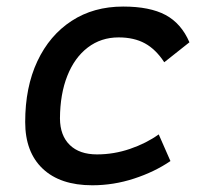

<svg xmlns="http://www.w3.org/2000/svg" viewBox="-20 -547 626 577"><path d="M271.5 -83Q322.3 -83 370.8 -99.6Q419.4 -116.2 457 -143.1L492.2 -63Q444.3 -30.3 382.8 -10.3Q321.3 9.8 257.3 9.8Q161.1 9.8 108.4 -40Q55.7 -89.8 55.7 -180.2Q55.7 -285.2 92.3 -363Q128.9 -440.9 195.1 -484.1Q261.2 -527.3 350.1 -527.3Q430.2 -527.3 477.5 -502Q524.9 -476.6 549.3 -419.9L473.6 -359.9Q448.2 -398.9 415.5 -416.7Q382.8 -434.6 336.4 -434.6Q283.7 -434.6 243.9 -404.3Q204.1 -374 182.4 -319.3Q160.6 -264.6 160.2 -190.9Q160.6 -139.6 189.7 -111.3Q218.8 -83 271.5 -83Z"/></svg>

Font: CaskaydiaCove NFP
Style: Italic
Weight: 400
Italic angle: -10°
Designer: Aaron Bell
Foundry: Saja Typeworks
Version: Version 2111.001; VTT 6.35;Nerd Fonts 3.1.1